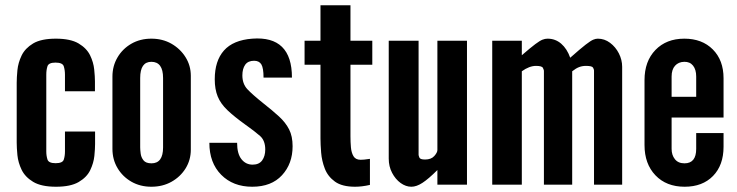

<svg xmlns="http://www.w3.org/2000/svg" viewBox="-20 -702 2801 730"><path d="M193 8Q248.5 8 279.2 -10Q310 -28 323 -55Q336 -82 338.8 -109.2Q341.5 -136.5 341.5 -154.5V-202H227V-126Q227 -109 222.5 -95.2Q218 -81.5 191.5 -81.5Q165 -81.5 160.5 -95.5Q156 -109.5 156 -126V-418Q156 -436.5 160.5 -450.2Q165 -464 191 -464Q218 -464 222.5 -449.8Q227 -435.5 227 -418V-355H341V-392.5Q341 -410.5 338.2 -437.8Q335.5 -465 322.5 -491.8Q309.5 -518.5 278.8 -536.8Q248 -555 192.5 -555Q136.5 -555 106 -536.8Q75.5 -518.5 62.2 -491Q49 -463.5 46.2 -435.2Q43.5 -407 43.5 -387.5V-159.5Q43.5 -140 46.2 -112Q49 -84 62.2 -56.5Q75.5 -29 106.2 -10.5Q137 8 193 8Z M555.5 8Q598.5 8 632.2 -11Q666 -30 685.8 -62Q705.5 -94 705.5 -133V-414Q705.5 -452.5 685.5 -484.5Q665.5 -516.5 631.8 -535.8Q598 -555 555.5 -555Q513 -555 479.5 -535.8Q446 -516.5 426.8 -483.8Q407.5 -451 407.5 -411V-136Q407.5 -95.5 426.8 -63Q446 -30.5 479.5 -11.2Q513 8 555.5 8ZM556 -81Q534.5 -81 525.5 -92.5Q516.5 -104 514.8 -118.5Q513 -133 513 -141.5V-405.5Q513 -467 555.5 -467Q600 -467 600 -405.5V-141.5Q600 -81 556 -81Z M939 8Q1012 8 1052.2 -35.8Q1092.5 -79.5 1092.5 -146Q1092.5 -184 1079.2 -210Q1066 -236 1041.2 -258.8Q1016.5 -281.5 981.5 -309Q939 -343 920.2 -363.2Q901.5 -383.5 901.5 -415.5Q901.5 -440.5 912.2 -455.8Q923 -471 946 -471Q965.5 -471 973.8 -457Q982 -443 982 -407H1090Q1090 -566.5 939 -555Q866.5 -549.5 831.5 -510Q796.5 -470.5 796.5 -400.5Q796.5 -362.5 807.8 -335Q819 -307.5 844.8 -283Q870.5 -258.5 913 -228Q949 -202.5 968.8 -185Q988.5 -167.5 988.5 -133.5Q988.5 -108.5 976.8 -92.2Q965 -76 940.5 -76Q914.5 -76 898 -96.8Q881.5 -117.5 881.5 -159H776Q776 -83 821 -37.5Q866 8 939 8Z M1330 8Q1356.5 8 1386.5 1V-98Q1370.5 -96 1364.5 -95.2Q1358.5 -94.5 1351.5 -94.5Q1332 -94.5 1324 -108Q1316 -121.5 1314.2 -142Q1312.5 -162.5 1312.5 -184V-456H1395.5V-547H1312.5V-682H1198.5V-547H1138V-456H1198.5V-176Q1198.5 -153 1201 -121.8Q1203.5 -90.5 1215 -60.8Q1226.5 -31 1253.5 -11.5Q1280.5 8 1330 8Z M1544 8Q1563.5 8 1586.2 -6.8Q1609 -21.5 1643 -55.5V0H1755.5V-547H1643V-131.5Q1643 -122 1631.2 -108.8Q1619.5 -95.5 1596 -95.5Q1577.5 -95.5 1574.5 -103Q1571.5 -110.5 1571.5 -113.5V-547H1458V-99Q1458 -69 1470.8 -44.8Q1483.5 -20.5 1503.2 -6.2Q1523 8 1544 8Z M2253 -555Q2245 -555 2235.8 -551.2Q2226.5 -547.5 2207 -532.5Q2187.5 -517.5 2148 -482.5Q2136 -516.5 2113.8 -535.8Q2091.5 -555 2062 -555Q2052.5 -555 2042.8 -551.2Q2033 -547.5 2015.2 -534.2Q1997.5 -521 1964 -492V-547H1851.5V0H1964V-431Q1992.5 -451.5 2018 -451.5Q2040.5 -451.5 2044.2 -443.8Q2048 -436 2048 -433V0H2155.5V-431Q2170 -442.5 2182 -447Q2194 -451.5 2208 -451.5Q2231 -451.5 2234.8 -444.8Q2238.5 -438 2238.5 -434V0H2345.5V-448Q2345.5 -474.5 2333 -499Q2320.5 -523.5 2299.5 -539.2Q2278.5 -555 2253 -555Z M2583 8Q2651 8 2691 -33Q2731 -74 2731 -144V-196H2627V-136Q2627 -81 2582.5 -81Q2558.5 -81 2546 -96.8Q2533.5 -112.5 2533.5 -136V-255H2731V-404.5Q2731 -473 2690.2 -514Q2649.5 -555 2582 -555Q2513.5 -555 2472 -512Q2430.5 -469 2430.5 -397.5V-150.5Q2430.5 -79 2472 -35.5Q2513.5 8 2583 8ZM2533.5 -334V-411Q2533.5 -437.5 2546.5 -452Q2559.5 -466.5 2581.5 -467Q2603 -467.5 2615 -452.5Q2627 -437.5 2627 -411V-334Z"/></svg>

Font: League Gothic SemiExpanded
Style: Regular
Weight: 400
Width: 6
Designer: The League of Moveable Type
Version: Version 1.600; ttfautohint (v1.8.3)